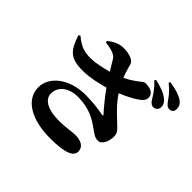

<svg xmlns="http://www.w3.org/2000/svg" viewBox="-206 -1101 1412 1412"><g transform="rotate(45 500.0 -394.5)"><path d="M809 -668C823 -645 837 -635 854 -634C879 -634 897 -652 897 -675C898 -694 892 -712 872 -730C839 -761 787 -778 729 -791L721 -780C769 -735 792 -696 809 -668ZM899 -744C917 -719 929 -707 950 -707C974 -707 988 -723 988 -747C988 -771 979 -791 954 -809C924 -830 875 -845 815 -853L808 -842C864 -797 883 -766 899 -744ZM442 -347C275 -347 154 -255 154 -140C154 -16 282 64 482 64C642 64 697 33 697 -13C697 -67 647 -85 596 -85C554 -85 508 -73 441 -73C309 -73 252 -117 252 -174C252 -245 313 -297 414 -297C529 -297 601 -251 648 -218C683 -194 705 -172 740 -172C786 -172 805 -237 805 -277C805 -303 796 -320 773 -343C727 -388 656 -446 603 -527C672 -555 738 -591 766 -620C787 -641 788 -675 769 -695C750 -716 715 -720 688 -719C669 -719 638 -675 548 -632C536 -658 526 -691 513 -740C506 -767 461 -789 393 -789C343 -789 300 -762 270 -738L273 -725C331 -718 376 -705 393 -679L445 -593C385 -576 323 -564 282 -563C217 -562 172 -571 105 -628L92 -619C132 -503 164 -454 308 -457C370 -458 445 -474 510 -493C552 -435 602 -373 632 -341C643 -330 640 -327 627 -329C592 -335 524 -347 442 -347Z"/></g></svg>

Font: Noto Serif CJK HK Black
Style: Regular
Weight: 900
Designer: Ryoko NISHIZUKA 西塚涼子 (kana & ideographs); Frank Grießhammer (Latin, Greek & Cyrillic); Wenlong ZHANG 张文龙 (bopomofo); San
Foundry: Adobe
Version: Version 2.001;hotconv 1.1.0;makeotfexe 2.6.0